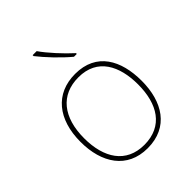

<svg xmlns="http://www.w3.org/2000/svg" viewBox="-218 -977 1012 1012"><g transform="rotate(-45 287.5 -471.0)"><path d="M234 -859H204V-852C239 -807 299 -743 352 -699H373V-705C328 -745 263 -816 234 -859ZM515 -357C515 -510 451 -631 292 -631C145 -631 59 -525 59 -357C59 -200 134 -83 286 -83C443 -83 515 -202 515 -357ZM86 -357C86 -513 160 -606 292 -606C433 -606 488 -495 488 -357C488 -212 426 -108 286 -108C151 -108 86 -210 86 -357Z"/></g></svg>

Font: Noto Sans Kannada UI Thin
Style: Regular
Weight: 100
Designer: Jelle Bosma - Monotype Design Team
Foundry: Monotype Imaging Inc.
Version: Version 2.005